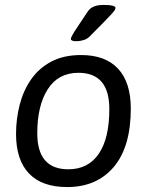

<svg xmlns="http://www.w3.org/2000/svg" viewBox="-20 -752 609 778"><path d="M309 -529Q407 -529 458.5 -473.5Q510 -418 510 -312Q510 -157 441 -75.5Q372 6 252 6Q150 6 97.5 -49Q45 -104 45 -209Q45 -271 60 -328.5Q75 -386 106.5 -431Q138 -476 188 -502.5Q238 -529 309 -529ZM298 -457Q216 -457 173.5 -390.5Q131 -324 131 -212Q131 -66 257 -66Q337 -66 380 -128.5Q423 -191 423 -310Q423 -457 298 -457ZM401 -732Q448 -732 448 -720Q448 -716 444.5 -710.5Q441 -705 430.5 -693.5Q420 -682 399 -660.5Q378 -639 342 -603Q333 -594 318.5 -589.5Q304 -585 289 -585Q278 -585 272.5 -587.5Q267 -590 267 -594Q267 -598 272.5 -608.5Q278 -619 293 -641.5Q308 -664 336 -706Q346 -720 361.5 -726Q377 -732 401 -732Z"/></svg>

Font: Asap VF Beta
Style: Italic
Weight: 400
Italic angle: -6°
Designer: Pablo Cosgaya
Foundry: Pablo Cosgaya
Version: Version 1.007